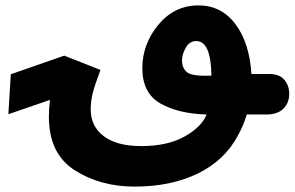

<svg xmlns="http://www.w3.org/2000/svg" viewBox="-20 -419 1091 711"><path d="M861 83Q881 47 894 5H966Q1008 5 1029.5 -16.5Q1051 -38 1051 -72Q1051 -102 1033 -123.5Q1015 -145 976 -145H911Q904 -260 852 -329.5Q800 -399 715 -399Q626 -399 566.5 -327.5Q507 -256 507 -165Q508 -73 574.5 -35.5Q641 2 745 5Q727 51 663.5 86.5Q600 122 503 122Q413 122 364.5 85.5Q316 49 316 -13Q316 -45 323.5 -74.5Q331 -104 352 -160L218 -213L20 -144L11 4L165 -49Q163 -32 162 -16.5Q161 -1 161 13Q161 150 256 211Q351 272 479 272Q613 272 712.5 223.5Q812 175 861 83ZM654 -195Q654 -218 668 -242.5Q682 -267 707 -267Q761 -267 763 -139Q691 -136 672.5 -151.5Q654 -167 654 -195Z"/></svg>

Font: Noto Sans Arabic SemiCondensed Extra
Style: Regular
Weight: 800
Width: 4
Designer: Nadine Chahine - Monotype Design Team
Foundry: Monotype Imaging Inc.
Version: Version 1.902